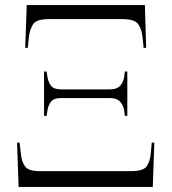

<svg xmlns="http://www.w3.org/2000/svg" viewBox="-20 -734 674 754"><path d="M79 -546 85 -714H549L554 -546H544L540 -585Q537 -620 522.5 -639.5Q508 -659 461 -659H172Q124 -659 110.5 -639.5Q97 -620 93 -585L89 -546ZM153 -279V-453H163L166 -434Q169 -412 180 -397.5Q191 -383 220 -383H412Q439 -383 452 -397.5Q465 -412 468 -434L470 -453H480V-279H470L468 -298Q465 -320 452 -334.5Q439 -349 412 -349H220Q191 -349 180 -334.5Q169 -320 166 -298L163 -279ZM53 0 47 -174H57L62 -130Q65 -99 78.5 -80.5Q92 -62 133 -62H496Q543 -62 556 -81Q569 -100 572 -130L576 -174H586L580 0Z"/></svg>

Font: Noto Serif Display Light
Style: Regular
Weight: 300
Designer: Monotype Design Team
Foundry: Monotype Imaging Inc.
Version: Version 2.009